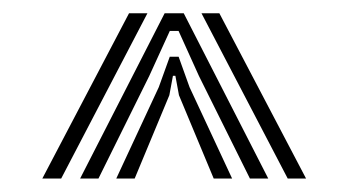

<svg xmlns="http://www.w3.org/2000/svg" viewBox="-20 -820 526 290"><path d="M101 -550.3 228.7 -800H257.5L385.2 -550.3H357.5L280.5 -705.2L249.7 -773.3H236.5L205.4 -705.2L128.7 -550.3ZM43.9 -550.3 174.9 -800H202.7L72.4 -550.3ZM155.6 -550.3 219.8 -688.3 236.4 -734.3H249.8L266.3 -688.3L330.6 -550.3H302.8L250.3 -676.2L244.9 -705.5H241.2L235.8 -676.2L183.4 -550.3ZM414.6 -550.3 284.3 -800H311.3L442.3 -550.3Z"/></svg>

Font: Big Shoulders Inline Text SC Thin
Style: Regular
Weight: 100
Designer: Patric King
Foundry: XO Type Co
Version: Version 2.002